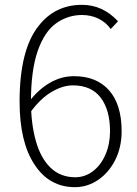

<svg xmlns="http://www.w3.org/2000/svg" viewBox="-20 -761 568 794"><path d="M123 -80Q61 -173 61 -341Q61 -554 139 -653Q207 -741 319 -741Q405 -741 468 -673L438 -641Q417 -670 386 -684.5Q355 -699 319 -699Q262 -699 214 -666Q164 -631 136 -550.5Q108 -470 108 -341Q108 -251 128 -179Q148 -107 189 -67.5Q230 -28 291 -28Q332 -28 365 -53.5Q398 -79 416.5 -122.5Q435 -166 435 -218Q435 -306 396.5 -357Q358 -408 281 -408Q239 -408 192 -380Q145 -352 103 -293V-344Q140 -392 187 -419Q234 -446 286 -446Q379 -446 431 -387.5Q483 -329 483 -218Q483 -153 457 -100.5Q431 -48 386.5 -17.5Q342 13 290 13Q184 13 123 -80Z"/></svg>

Font: Merged Yaku Han JP ExtraLight
Style: Regular
Weight: 250
Designer: Ryoko NISHIZUKA 西塚涼子 (kana, bopomofo & ideographs); Paul D. Hunt (Latin, Greek & Cyrillic); Sandoll Communications 산돌커뮤니
Foundry: Adobe
Version: Version 2.004